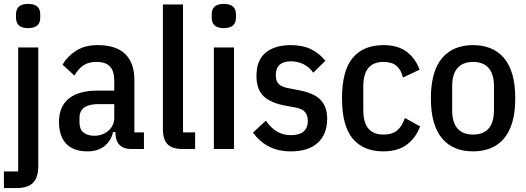

<svg xmlns="http://www.w3.org/2000/svg" viewBox="-22 -763 2695 983"><path d="M71 -520H174V87Q174 145 147.5 172.5Q121 200 60 200H-2V115H71ZM122 -619Q60 -619 60 -672V-690Q60 -743 122 -743Q184 -743 184 -690V-672Q184 -619 122 -619Z M649 0Q611 0 590 -21Q569 -42 569 -87H557Q546 -40 511.5 -14Q477 12 427 12Q353 12 316.5 -27.5Q280 -67 280 -139Q280 -217 330 -258Q380 -299 477 -299H563V-349Q563 -399 541 -422.5Q519 -446 471 -446Q434 -446 407.5 -430Q381 -414 359 -376L298 -432Q324 -476 368.5 -504Q413 -532 478 -532Q572 -532 619 -486.5Q666 -441 666 -353V-85H715V0ZM461 -68Q483 -68 501.5 -75Q520 -82 533.5 -94Q547 -106 555 -122.5Q563 -139 563 -158V-230H482Q385 -230 385 -160V-136Q385 -101 405.5 -84.5Q426 -68 461 -68Z M914 0Q860 0 836 -24.5Q812 -49 812 -101V-740H915V-85H977V0Z M1124 -619Q1062 -619 1062 -672V-690Q1062 -743 1124 -743Q1186 -743 1186 -690V-672Q1186 -619 1124 -619ZM1073 -520H1176V0H1073Z M1468 12Q1403 12 1355.5 -12.5Q1308 -37 1273 -84L1339 -145Q1365 -108 1396 -89.5Q1427 -71 1469 -71Q1510 -71 1532 -89.5Q1554 -108 1554 -144Q1554 -172 1540 -189Q1526 -206 1489 -213L1444 -221Q1365 -235 1328 -270Q1291 -305 1291 -374Q1291 -455 1338 -493.5Q1385 -532 1467 -532Q1527 -532 1569.5 -511.5Q1612 -491 1644 -452L1582 -391Q1561 -420 1531.5 -434.5Q1502 -449 1468 -449Q1390 -449 1390 -378Q1390 -347 1406 -332Q1422 -317 1457 -311L1503 -302Q1584 -288 1618.5 -252.5Q1653 -217 1653 -155Q1653 -76 1605 -32Q1557 12 1468 12Z M1941 12Q1839 12 1784 -53Q1729 -118 1729 -260Q1729 -402 1784 -467Q1839 -532 1941 -532Q2016 -532 2061 -497.5Q2106 -463 2126 -406L2041 -366Q2032 -405 2008.5 -425.5Q1985 -446 1941 -446Q1838 -446 1838 -321V-199Q1838 -74 1941 -74Q1986 -74 2011.5 -95.5Q2037 -117 2051 -159L2129 -116Q2106 -55 2059.5 -21.5Q2013 12 1941 12Z M2400 12Q2350 12 2310.5 -4Q2271 -20 2242.5 -53Q2214 -86 2199 -137.5Q2184 -189 2184 -260Q2184 -331 2199 -382.5Q2214 -434 2242.5 -467Q2271 -500 2310.5 -516Q2350 -532 2400 -532Q2449 -532 2489 -516Q2529 -500 2557.5 -467Q2586 -434 2601 -382.5Q2616 -331 2616 -260Q2616 -189 2601 -137.5Q2586 -86 2557.5 -53Q2529 -20 2489 -4Q2449 12 2400 12ZM2400 -74Q2452 -74 2479.5 -105Q2507 -136 2507 -199V-321Q2507 -384 2479.5 -415Q2452 -446 2400 -446Q2348 -446 2320.5 -415Q2293 -384 2293 -321V-199Q2293 -136 2320.5 -105Q2348 -74 2400 -74Z"/></svg>

Font: IBM Plex Sans Cond Medm
Style: Regular
Weight: 500
Width: 3
Designer: Mike Abbink, Paul van der Laan, Pieter van Rosmalen
Foundry: Bold Monday
Version: Version 1.3